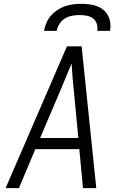

<svg xmlns="http://www.w3.org/2000/svg" viewBox="-20 -975 640 995"><path d="M9 0 327 -735H403L479 0H410L391 -202H163L78 0ZM386 -260 364 -490Q360 -529 356.5 -568Q353 -607 351 -646Q335 -607 318.5 -568Q302 -529 286 -490L188 -260ZM208 -815Q212 -836 220.5 -856.5Q229 -877 244 -894Q259 -911 278 -923.5Q297 -936 317.5 -943Q338 -950 359.5 -952.5Q381 -955 402 -955Q423 -955 443.5 -952.5Q464 -950 482.5 -943Q501 -936 516 -923.5Q531 -911 540 -894Q549 -877 551.5 -856.5Q554 -836 550 -815H484Q487 -834 481.5 -851.5Q476 -869 462 -879.5Q448 -890 430 -893.5Q412 -897 393 -897Q374 -897 354 -893.5Q334 -890 317 -879.5Q300 -869 288.5 -851.5Q277 -834 274 -815Z"/></svg>

Font: Iosevka Aile Light Oblique
Style: Regular
Weight: 300
Italic angle: -9°
Designer: Belleve Invis
Foundry: Belleve Invis
Version: Version 31.1.0; ttfautohint (v1.8.4)